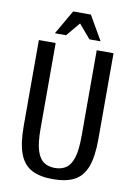

<svg xmlns="http://www.w3.org/2000/svg" viewBox="-96 -942 713 1013"><g transform="rotate(10 260.0 -435.0)"><path d="M260 10Q190 10 146 -13Q102 -36 81 -90.5Q60 -145 60 -240V-700H150V-240Q150 -165 163 -124Q176 -83 200.5 -66.5Q225 -50 260 -50Q295 -50 319.5 -66.5Q344 -83 357 -124Q370 -165 370 -240V-700H460V-240Q460 -145 439 -90.5Q418 -36 374 -13Q330 10 260 10ZM137 -750 212 -880H307L382 -750H322L259 -824L197 -750Z"/></g></svg>

Font: Cuprum
Style: Regular
Weight: 400
Designer: Jovanny Lemonad
Foundry: Jovanny Lemonad
Version: Version 3.000